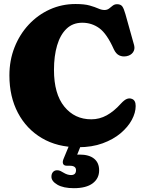

<svg xmlns="http://www.w3.org/2000/svg" viewBox="-20 -736 738 980"><path d="M672.5 -195Q672.5 -161 653 -124.5Q633.5 -88 596 -56.2Q558.5 -24.5 504 -4.5Q449.5 15.5 379 15.5Q272.5 15.5 193.8 -31Q115 -77.5 71.5 -160Q28 -242.5 28 -351Q28 -428 54.2 -494.5Q80.5 -561 126.8 -610.5Q173 -660 234.2 -687.8Q295.5 -715.5 365.5 -715.5Q411 -715.5 438 -707.8Q465 -700 481.8 -692.5Q498.5 -685 513 -685Q527 -685 536.5 -692.2Q546 -699.5 555.2 -707Q564.5 -714.5 577.5 -714.5Q595.5 -714.5 603.8 -703.8Q612 -693 620 -664.5L664.5 -505.5Q670 -484.5 658.8 -468.8Q647.5 -453 625 -449Q605.5 -445.5 588.8 -453.2Q572 -461 561 -484.5Q525.5 -564 487 -592Q448.5 -620 400 -620Q351.5 -620 319.5 -589.2Q287.5 -558.5 271.5 -504.2Q255.5 -450 255.5 -379Q255.5 -257 308.2 -192Q361 -127 446 -127Q488 -127 525 -147.5Q562 -168 596.5 -206.5Q615 -226.5 627.8 -231.2Q640.5 -236 652.5 -231.5Q672.5 -225 672.5 -195ZM339 -9H399L374 53.5Q380 53 386 53Q434.5 53 460.2 73.8Q486 94.5 486 133.5Q486 175 453 199.8Q420 224.5 357 224.5Q303.5 224.5 273 206.8Q242.5 189 242.5 166Q242.5 151 250.5 142Q258.5 133 271.5 133Q281 133 288.8 136.8Q296.5 140.5 304.5 145.5Q324 157.5 342.5 157.5Q368 157.5 368 132.5Q368 110 336.5 110H322Q306 110 302 100Q298 90 304.5 74.5Z"/></svg>

Font: Fraunces 72pt S100 Black
Style: Regular
Weight: 900
Version: Version 1.000; ttfautohint (v1.8.3)